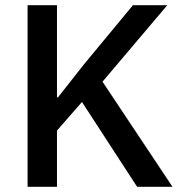

<svg xmlns="http://www.w3.org/2000/svg" viewBox="-20 -718 700 738"><path d="M295 -326 199 -216V0H86V-698H199V-344H203L303 -471L491 -698H623L374 -404L643 0H507Z"/></svg>

Font: IBM Plex Sans Thai Looped Medium
Style: Regular
Weight: 500
Designer: Mike Abbink, Paul van der Laan, Pieter van Rosmalen, Ben Mitchell, Mark Frömberg
Foundry: Bold Monday
Version: Version 1.1